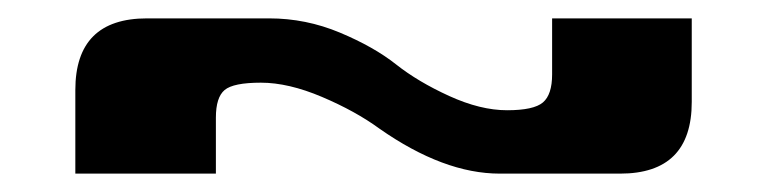

<svg xmlns="http://www.w3.org/2000/svg" viewBox="-20 -354 835 209"><path d="M215 -226V-165H62V-256Q62 -334 140 -334H273Q313 -334 350 -318.5Q387 -303 411 -284Q435 -265 469 -249.5Q503 -234 532 -234Q561 -234 571 -242.5Q581 -251 581 -273V-334H733V-243Q733 -165 655 -165H524Q463 -165 393 -214Q367 -233 330.5 -248.5Q294 -264 264 -264Q234 -264 224.5 -256Q215 -248 215 -226Z"/></svg>

Font: Sarpanch
Style: Bold
Weight: 700
Designer: Manushi Parikh (Devanagari and Latin), Jyotish Sonowal (Devanagari)
Foundry: Indian Type Foundry
Version: Version 2.004;PS 1.0;hotconv 1.0.78;makeotf.lib2.5.61930; tt